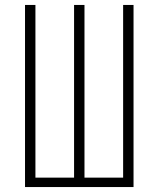

<svg xmlns="http://www.w3.org/2000/svg" viewBox="-20 -755 640 775"><path d="M81 0V-735H123V-38H279V-735H321V-38H477V-735H519V0Z"/></svg>

Font: Iosevka Curly XLtEx
Style: Regular
Weight: 200
Width: 7
Monospace: yes
Designer: Belleve Invis
Foundry: Belleve Invis
Version: Version 11.1.0; ttfautohint (v1.8.3)